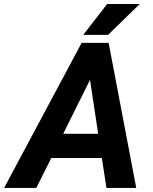

<svg xmlns="http://www.w3.org/2000/svg" viewBox="-71 -921 748 941"><path d="M428.2 -146.5H180.2L106.9 0H-50.8L329.1 -710.9H461.4L596.7 0H450.7ZM238.8 -265.1H410.2L370.1 -529.8ZM454.1 -901.4H613.8L458.5 -750H336.9Z"/></svg>

Font: RobotoInd
Style: Bold Italic
Weight: 700
Italic angle: -12°
Designer: Google
Version: Version 2.001150; 2014